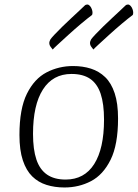

<svg xmlns="http://www.w3.org/2000/svg" viewBox="-20 -816 609 849"><path d="M265 13Q222 13 185.5 1.5Q149 -10 122.5 -36Q96 -62 81 -107Q66 -152 66 -219Q66 -335 99 -401.5Q132 -468 186 -496Q240 -524 303 -524Q346 -524 382 -512.5Q418 -501 445 -475Q472 -449 487 -404Q502 -359 502 -292Q502 -176 469 -109.5Q436 -43 382.5 -15Q329 13 265 13ZM270 -22Q353 -22 396.5 -90.5Q440 -159 440 -287Q440 -357 425 -401.5Q410 -446 378.5 -467.5Q347 -489 296 -489Q214 -489 170 -420.5Q126 -352 126 -224Q126 -155 141 -110.5Q156 -66 188 -44Q220 -22 270 -22ZM393 -597Q392 -599 385 -607.5Q378 -616 378 -626Q378 -630 379.5 -634Q381 -638 383 -642Q387 -648 401.5 -663.5Q416 -679 436 -698.5Q456 -718 476.5 -737Q497 -756 512.5 -770.5Q528 -785 533 -790Q537 -794 540 -795Q543 -796 546 -796Q552 -796 557.5 -790Q563 -784 566 -775.5Q569 -767 569 -761Q569 -757 568.5 -754Q568 -751 566 -749Q547 -735 518.5 -711Q490 -687 462 -661.5Q434 -636 414.5 -618Q395 -600 393 -597ZM213 -597Q212 -599 205 -607.5Q198 -616 198 -626Q198 -630 199.5 -634Q201 -638 203 -642Q207 -648 221.5 -663.5Q236 -679 256 -698.5Q276 -718 296.5 -737Q317 -756 332.5 -770.5Q348 -785 353 -790Q357 -794 360 -795Q363 -796 366 -796Q372 -796 377.5 -790Q383 -784 386 -775.5Q389 -767 389 -761Q389 -757 388.5 -754Q388 -751 386 -749Q367 -735 338.5 -711Q310 -687 282 -661.5Q254 -636 234.5 -618Q215 -600 213 -597Z"/></svg>

Font: Briem Hand Thin
Style: Regular
Weight: 100
Designer: Gunnlaugur SE Briem, Eben Sorkin
Foundry: Sorkin Type Co.
Version: Version 1.003